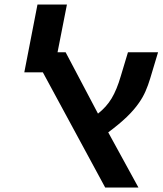

<svg xmlns="http://www.w3.org/2000/svg" viewBox="-20 -840 728 860"><path d="M464.8 -247.1 600.1 0H451.2L171.9 -516.1H88.9L147.9 -819.8H279.8L237.8 -606H273.9L418.9 -331.1Q456.5 -360.4 480 -399.4Q503.4 -438.5 521 -499L553.2 -606H688L652.8 -488.8Q643.6 -458 631.8 -431.2Q620.1 -404.3 602.5 -379.4Q580.6 -347.7 547.6 -315.9Q514.6 -284.2 464.8 -247.1Z"/></svg>

Font: Arimo
Style: Bold Italic
Weight: 700
Italic angle: -12°
Designer: Steve Matteson
Foundry: Monotype Imaging Inc.
Version: Version 1.33